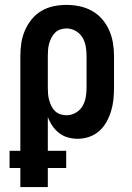

<svg xmlns="http://www.w3.org/2000/svg" viewBox="-20 -558 540 783"><path d="M63 205V127H19V57H63V-330Q63 -357 67 -383Q71 -409 81.5 -433.5Q92 -458 109 -479Q126 -500 149 -513.5Q172 -527 198 -532.5Q224 -538 251 -538Q278 -538 304.5 -532.5Q331 -527 354.5 -514Q378 -501 396 -480.5Q414 -460 425 -435Q436 -410 440.5 -383.5Q445 -357 445 -330V-200Q445 -176 442.5 -152Q440 -128 433 -105Q426 -82 414.5 -61Q403 -40 385 -24Q367 -8 344 0Q321 8 297 8Q277 8 257 2.5Q237 -3 221 -15.5Q205 -28 193.5 -45Q182 -62 175 -81V57H250V127H175V205ZM251 -88Q271 -88 288.5 -98Q306 -108 316 -124.5Q326 -141 329.5 -160.5Q333 -180 333 -200V-330Q333 -350 329.5 -369.5Q326 -389 316 -405.5Q306 -422 288.5 -432Q271 -442 251 -442Q239 -442 226.5 -438Q214 -434 205 -425Q196 -416 190 -404.5Q184 -393 180.5 -380.5Q177 -368 176 -355.5Q175 -343 175 -330V-200Q175 -187 176 -174.5Q177 -162 180.5 -149.5Q184 -137 189.5 -125.5Q195 -114 204.5 -105Q214 -96 226 -92Q238 -88 251 -88Z"/></svg>

Font: Iosevka Slab
Style: Bold
Weight: 700
Monospace: yes
Designer: Belleve Invis
Foundry: Belleve Invis
Version: Version 11.1.1; ttfautohint (v1.8.3)